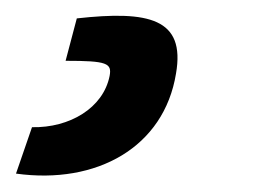

<svg xmlns="http://www.w3.org/2000/svg" viewBox="-56 17 318 240"><path d="M40 40 26 93C78 93 84 96 81 112C73 152 31 177 -16 176L-36 234C65 248 149 201 164 109C176 40 130 30 40 40Z"/></svg>

Font: Exo 2 Semi Bold
Style: Italic
Weight: 600
Italic angle: -8°
Designer: Natanael Gama
Version: Version 1.001;PS 001.001;hotconv 1.0.88;makeotf.lib2.5.64775